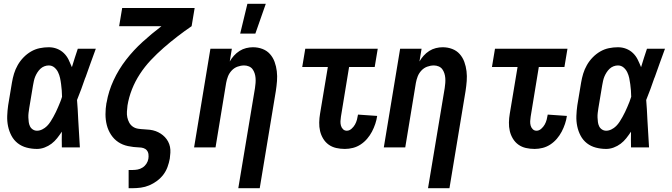

<svg xmlns="http://www.w3.org/2000/svg" viewBox="-20 -777 3540 1012"><path d="M175 8Q147 8 120.5 1Q94 -6 73.5 -22Q53 -38 40.5 -61.5Q28 -85 22.5 -111.5Q17 -138 18 -166Q19 -194 23 -222L43 -342Q47 -366 54 -389Q61 -412 73.5 -434Q86 -456 104 -474.5Q122 -493 143.5 -505.5Q165 -518 189 -523Q213 -528 237 -528Q260 -528 280.5 -520Q301 -512 316.5 -497Q332 -482 341.5 -462.5Q351 -443 359 -423Q366 -447 374 -471.5Q382 -496 390 -520H485Q471 -482 457.5 -444.5Q444 -407 431 -370L429 -366Q419 -337 408.5 -308Q398 -279 386 -250Q388 -226 389.5 -201.5Q391 -177 392 -153V-152Q395 -114 396.5 -76Q398 -38 401 0H306Q305 -21 305.5 -41.5Q306 -62 306 -83Q294 -65 281 -48.5Q268 -32 251.5 -19.5Q235 -7 215 0.5Q195 8 175 8ZM175 -88Q189 -88 203 -95Q217 -102 227.5 -112.5Q238 -123 246 -135.5Q254 -148 261 -160.5Q268 -173 274.5 -186.5Q281 -200 286.5 -213Q292 -226 297.5 -239.5Q303 -253 307 -267Q307 -284 305.5 -300.5Q304 -317 302 -333.5Q300 -350 296.5 -366Q293 -382 286 -396.5Q279 -411 266.5 -421.5Q254 -432 237 -432Q225 -432 213.5 -427.5Q202 -423 193 -414.5Q184 -406 177 -395Q170 -384 165.5 -373Q161 -362 158.5 -350Q156 -338 154 -327L134 -207Q132 -194 130.5 -182Q129 -170 129.5 -157.5Q130 -145 131.5 -133.5Q133 -122 138 -111.5Q143 -101 153 -94.5Q163 -88 175 -88Z M658 215V119H678Q692 119 705.5 116.5Q719 114 731.5 106Q744 98 752 85.5Q760 73 762 60Q764 48 762.5 36Q761 24 754 15.5Q747 7 736 3.5Q725 0 713 0Q683 -1 654.5 -7Q626 -13 603.5 -28Q581 -43 565.5 -66.5Q550 -90 543 -117.5Q536 -145 536 -174.5Q536 -204 541 -234L542 -237Q552 -296 578.5 -353.5Q605 -411 644.5 -462Q684 -513 732 -556.5Q780 -600 831 -639H608L624 -735H1006L990 -639Q952 -613 915 -584.5Q878 -556 842.5 -525Q807 -494 775 -460Q743 -426 717.5 -387Q692 -348 675.5 -306Q659 -264 652 -221Q650 -205 649 -189Q648 -173 651 -158.5Q654 -144 661 -131Q668 -118 680 -109.5Q692 -101 708 -98.5Q724 -96 739 -95.5Q754 -95 770 -93Q786 -91 800 -86Q814 -81 826.5 -73Q839 -65 849 -54.5Q859 -44 866 -31Q873 -18 876 -3Q879 12 878 28Q877 44 875 59Q871 81 863 103Q855 125 841 143.5Q827 162 807.5 176.5Q788 191 766.5 200Q745 209 722.5 212Q700 215 678 215Z M1236 215 1324 -313Q1326 -326 1327 -339.5Q1328 -353 1327 -366Q1326 -379 1322 -391Q1318 -403 1311 -412.5Q1304 -422 1292 -427Q1280 -432 1267 -432Q1249 -432 1231.5 -425.5Q1214 -419 1201 -405Q1188 -391 1181.5 -374Q1175 -357 1172 -340L1116 0H1003L1089 -520H1202L1191 -453Q1200 -469 1213 -483.5Q1226 -498 1242.5 -508.5Q1259 -519 1277.5 -523.5Q1296 -528 1313 -528Q1340 -528 1363.5 -519Q1387 -510 1403 -492Q1419 -474 1427.5 -450.5Q1436 -427 1439 -401.5Q1442 -376 1440 -350Q1438 -324 1434 -298L1349 215ZM1246 -600 1284 -757H1381L1326 -600Z M1798 8Q1774 8 1752 3Q1730 -2 1712.5 -14.5Q1695 -27 1683.5 -46Q1672 -65 1667 -86.5Q1662 -108 1662.5 -131.5Q1663 -155 1667 -178L1708 -424H1573L1589 -520H1971L1955 -424H1820L1777 -162Q1775 -150 1774.5 -138Q1774 -126 1777 -115Q1780 -104 1788 -96Q1796 -88 1808 -88Q1821 -88 1832.5 -98Q1844 -108 1851 -120.5Q1858 -133 1861.5 -146.5Q1865 -160 1867 -173L1968 -166Q1965 -145 1958 -124Q1951 -103 1940.5 -83Q1930 -63 1915 -45.5Q1900 -28 1881 -15.5Q1862 -3 1840.5 2.5Q1819 8 1798 8Z M2236 215 2324 -313Q2326 -326 2327 -339.5Q2328 -353 2327 -366Q2326 -379 2322 -391Q2318 -403 2311 -412.5Q2304 -422 2292 -427Q2280 -432 2267 -432Q2249 -432 2231.5 -425.5Q2214 -419 2201 -405Q2188 -391 2181.5 -374Q2175 -357 2172 -340L2116 0H2003L2089 -520H2202L2191 -453Q2200 -469 2213 -483.5Q2226 -498 2242.5 -508.5Q2259 -519 2277.5 -523.5Q2296 -528 2313 -528Q2340 -528 2363.5 -519Q2387 -510 2403 -492Q2419 -474 2427.5 -450.5Q2436 -427 2439 -401.5Q2442 -376 2440 -350Q2438 -324 2434 -298L2349 215Z M2798 8Q2774 8 2752 3Q2730 -2 2712.5 -14.5Q2695 -27 2683.5 -46Q2672 -65 2667 -86.5Q2662 -108 2662.5 -131.5Q2663 -155 2667 -178L2708 -424H2573L2589 -520H2971L2955 -424H2820L2777 -162Q2775 -150 2774.5 -138Q2774 -126 2777 -115Q2780 -104 2788 -96Q2796 -88 2808 -88Q2821 -88 2832.5 -98Q2844 -108 2851 -120.5Q2858 -133 2861.5 -146.5Q2865 -160 2867 -173L2968 -166Q2965 -145 2958 -124Q2951 -103 2940.5 -83Q2930 -63 2915 -45.5Q2900 -28 2881 -15.5Q2862 -3 2840.5 2.5Q2819 8 2798 8Z M3175 8Q3147 8 3120.5 1Q3094 -6 3073.5 -22Q3053 -38 3040.5 -61.5Q3028 -85 3022.5 -111.5Q3017 -138 3018 -166Q3019 -194 3023 -222L3043 -342Q3047 -366 3054 -389Q3061 -412 3073.5 -434Q3086 -456 3104 -474.5Q3122 -493 3143.5 -505.5Q3165 -518 3189 -523Q3213 -528 3237 -528Q3260 -528 3280.5 -520Q3301 -512 3316.5 -497Q3332 -482 3341.5 -462.5Q3351 -443 3359 -423Q3366 -447 3374 -471.5Q3382 -496 3390 -520H3485Q3471 -482 3457.5 -444.5Q3444 -407 3431 -370L3429 -366Q3419 -337 3408.5 -308Q3398 -279 3386 -250Q3388 -226 3389.5 -201.5Q3391 -177 3392 -153V-152Q3395 -114 3396.5 -76Q3398 -38 3401 0H3306Q3305 -21 3305.5 -41.5Q3306 -62 3306 -83Q3294 -65 3281 -48.5Q3268 -32 3251.5 -19.5Q3235 -7 3215 0.5Q3195 8 3175 8ZM3175 -88Q3189 -88 3203 -95Q3217 -102 3227.5 -112.5Q3238 -123 3246 -135.5Q3254 -148 3261 -160.5Q3268 -173 3274.5 -186.5Q3281 -200 3286.5 -213Q3292 -226 3297.5 -239.5Q3303 -253 3307 -267Q3307 -284 3305.5 -300.5Q3304 -317 3302 -333.5Q3300 -350 3296.5 -366Q3293 -382 3286 -396.5Q3279 -411 3266.5 -421.5Q3254 -432 3237 -432Q3225 -432 3213.5 -427.5Q3202 -423 3193 -414.5Q3184 -406 3177 -395Q3170 -384 3165.5 -373Q3161 -362 3158.5 -350Q3156 -338 3154 -327L3134 -207Q3132 -194 3130.5 -182Q3129 -170 3129.5 -157.5Q3130 -145 3131.5 -133.5Q3133 -122 3138 -111.5Q3143 -101 3153 -94.5Q3163 -88 3175 -88Z"/></svg>

Font: Iosevka Custom
Style: Bold Italic
Weight: 700
Italic angle: -9°
Designer: Belleve Invis
Foundry: Belleve Invis
Version: Version 30.3.1; ttfautohint (v1.8.3)